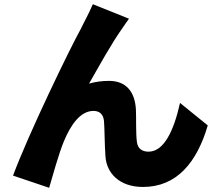

<svg xmlns="http://www.w3.org/2000/svg" viewBox="-20 -832 1040 914"><path d="M594 -743 422 -812C401 -763 379 -725 366 -697C313 -602 116 -195 42 4L214 62C230 7 260 -101 284 -159C318 -241 364 -304 425 -304C456 -304 472 -286 475 -256C478 -223 478 -139 482 -88C487 -8 548 58 661 58C820 58 917 -57 969 -235L837 -342C807 -208 760 -110 687 -110C660 -110 636 -122 632 -155C626 -193 629 -275 627 -311C622 -397 579 -447 499 -447C467 -447 435 -443 404 -434C452 -518 510 -624 562 -697C573 -712 583 -729 594 -743Z"/></svg>

Font: Noto Sans HK Black
Style: Regular
Weight: 900
Designer: Ryoko NISHIZUKA 西塚涼子 (kana, bopomofo & ideographs); Paul D. Hunt (Latin, Greek & Cyrillic); Sandoll Communications 산돌커뮤니
Foundry: Adobe
Version: Version 2.004;hotconv 1.0.118;makeotfexe 2.5.65603